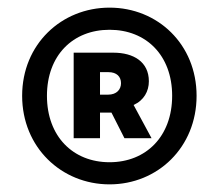

<svg xmlns="http://www.w3.org/2000/svg" viewBox="-20 -838 575 503"><path d="M267 -355C393 -355 495 -452 495 -587C495 -722 393 -818 267 -818C141 -818 38 -722 38 -587C38 -452 141 -355 267 -355ZM267 -413C171 -413 103 -481 103 -587C103 -693 171 -760 267 -760C363 -760 431 -693 431 -587C431 -481 363 -413 267 -413ZM173 -476H242V-543H272L306 -476H377L330 -563C357 -575 370 -599 370 -625C370 -676 330 -700 277 -700H173ZM242 -590V-649H264C286 -649 297 -637 297 -620C297 -604 286 -590 263 -590Z"/></svg>

Font: Source Han Sans HK Heavy
Style: Regular
Weight: 900
Designer: Ryoko NISHIZUKA 西塚涼子 (kana, bopomofo & ideographs); Paul D. Hunt (Latin, Greek & Cyrillic); Sandoll Communications 산돌커뮤니
Foundry: Adobe
Version: Version 2.000;hotconv 1.0.107;makeotfexe 2.5.65593